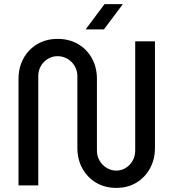

<svg xmlns="http://www.w3.org/2000/svg" viewBox="-20 -901 851 933"><path d="M545 12Q489 12 446.5 -13.5Q404 -39 380 -83Q356 -127 356 -182V-531Q356 -558 343 -580Q330 -602 308 -615Q286 -628 260 -628Q234 -628 212.5 -615Q191 -602 178.5 -580Q166 -558 166 -531V0H70V-518Q70 -573 94 -617Q118 -661 161 -686.5Q204 -712 260 -712Q317 -712 360 -686.5Q403 -661 427 -617Q451 -573 451 -518V-169Q451 -142 464 -120Q477 -98 498.5 -85Q520 -72 545 -72Q570 -72 591 -85Q612 -98 624.5 -120Q637 -142 637 -169V-700H733V-182Q733 -127 709 -83Q685 -39 643 -13.5Q601 12 545 12ZM396 -758 488 -881H577L485 -758Z"/></svg>

Font: MuseoModerno Thin
Style: Regular
Weight: 400
Version: Version 1.003